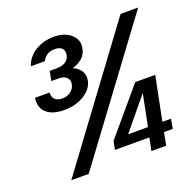

<svg xmlns="http://www.w3.org/2000/svg" viewBox="-125 -835 974 964"><g transform="rotate(-20 362.5 -353.5)"><path d="M614 -700H708L189 0H96ZM672 -119 663 -68H616L603 0H524L538 -68H354L363 -113L566 -353H673L626 -119ZM549 -119 583 -289 443 -119ZM101 -607Q110 -636 132 -658.5Q154 -681 187 -694Q220 -707 260 -707Q316 -707 350 -677Q384 -647 375 -603Q369 -572 347.5 -553.5Q326 -535 297 -527V-525Q321 -516 336 -494.5Q351 -473 345 -441Q337 -400 292 -371.5Q247 -343 184 -343Q123 -343 91 -371Q59 -399 66 -451H144Q143 -425 156.5 -413Q170 -401 195 -401Q220 -401 239 -414.5Q258 -428 263 -451Q268 -474 253.5 -488Q239 -502 213 -502H172L182 -553H221Q247 -553 266 -564.5Q285 -576 289 -599Q293 -621 281 -634Q269 -647 243 -647Q217 -647 200.5 -636Q184 -625 176 -607Z"/></g></svg>

Font: Albert Sans Medium
Style: Italic
Weight: 500
Italic angle: -11.25°
Designer: Andreas Rasmussen
Foundry: a.Foundry
Version: Version 1.025